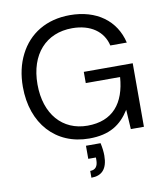

<svg xmlns="http://www.w3.org/2000/svg" viewBox="-100 -794 957 1113"><g transform="rotate(-10 378.5 -237.0)"><path d="M375 12C496 12 563 -34 614 -115L621 0H698V-374H410V-308H612C601 -156 527 -63 378 -63C231 -63 133 -173 133 -349C133 -526 233 -635 387 -635C496 -635 569 -582 588 -498H685C654 -631 544 -712 387 -712C248 -712 144 -647 89 -538C61 -483 47 -420 47 -349C47 -133 178 12 375 12ZM347 238C408 238 443 204 443 124C443 102 440 77 434 50H348V127H393V141C393 179 378 198 347 198Z"/></g></svg>

Font: Rootstock Sans Body
Style: Regular
Weight: 400
Designer: Colophon Foundry, Jonny Pinhorn
Foundry: Colophon Foundry
Version: Version 1.200;FEAKit 1.0